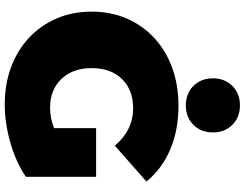

<svg xmlns="http://www.w3.org/2000/svg" viewBox="-131 -884 1031 809"><g transform="rotate(90 384.5 -479.5)"><path d="M420 16Q335 16 263.5 -10.5Q192 -37 139.5 -86Q87 -135 58 -202Q29 -269 29 -350Q29 -431 58 -498Q87 -565 140 -614Q193 -663 265.5 -689.5Q338 -716 425 -716Q529 -716 610.5 -681Q692 -646 745 -581L594 -448Q528 -525 437 -525Q359 -525 313 -478Q267 -431 267 -350Q267 -271 312.5 -223Q358 -175 434 -175Q456 -175 477 -179Q498 -183 520 -192V-369H725V-73Q661 -30 579 -7Q497 16 420 16ZM424 -747Q374 -747 342 -779Q310 -811 310 -861Q310 -911 342 -943Q374 -975 424 -975Q474 -975 506 -943Q538 -911 538 -861Q538 -811 506 -779Q474 -747 424 -747Z"/></g></svg>

Font: Montserrat Black
Style: Regular
Weight: 900
Designer: Julieta Ulanovsky
Foundry: Julieta Ulanovsky
Version: Version 9.000; ttfautohint (v1.8.4.7-5d5b)